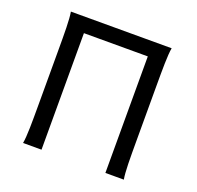

<svg xmlns="http://www.w3.org/2000/svg" viewBox="-125 -846 1004 979"><g transform="rotate(20 377.0 -356.5)"><path d="M544.4 -632.3V0H644.5C637.2 -39.1 637.2 -113.8 637.2 -210V-500.5C637.2 -596.7 637.2 -673.8 644.5 -712.9H97.7C105 -673.8 105 -596.7 105 -500.5V-210C105 -113.8 105 -39.1 97.7 0H197.8V-632.3Z"/></g></svg>

Font: Andika
Style: Regular
Weight: 400
Designer: Victor Gaultney, Annie Olsen, Julie Remington, Don Collingsworth, Eric Hays
Foundry: SIL International
Version: Version 1.000